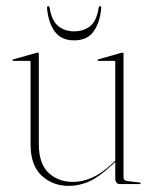

<svg xmlns="http://www.w3.org/2000/svg" viewBox="-20 -602 492 628"><path d="M80 -129V-399Q80 -403 75 -403H23Q21 -403 21 -405Q21 -406.5 24 -408L99 -429Q102 -430 104 -430Q107 -430 107 -426V-131Q107 -66.5 138.8 -36.8Q170.5 -7 219 -7Q249 -7 280.2 -20.5Q311.5 -34 346 -66L357 -76.5V-399Q357 -403 353 -403H301Q299 -403 299 -405Q299 -406.5 302 -408L376 -429Q379 -430 381 -430Q384 -430 384 -426V-21Q384 -11.5 396 -10L436 -5Q440 -5 440 -2Q440 0 437 0H372Q357 0 357 -20V-72.5L348 -64Q302.5 -21.5 270.2 -7.8Q238 6 205 6Q152 6 116 -27.8Q80 -61.5 80 -129ZM222.5 -499.5Q253.5 -499.5 274.8 -516.5Q296 -533.5 302.5 -575.5Q303.5 -582 307.5 -582Q311.5 -582 311 -574.5Q307 -528.5 286.2 -499.2Q265.5 -470 222.5 -470Q180 -470 159 -499.2Q138 -528.5 134 -574.5Q133.5 -582 137.5 -582Q141.5 -582 142.5 -575.5Q149.5 -533.5 170.8 -516.5Q192 -499.5 222.5 -499.5Z"/></svg>

Font: Fraunces 144pt S000 Thin
Style: Regular
Weight: 100
Version: Version 1.000; ttfautohint (v1.8.3)